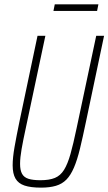

<svg xmlns="http://www.w3.org/2000/svg" viewBox="-20 -852 497 880"><path d="M168 8Q121 8 92.5 -1.5Q64 -11 51 -33.5Q38 -56 38 -94Q38 -129 46.5 -177.5Q55 -226 69 -294L152 -688H188L98 -264Q86 -209 79 -169Q72 -129 72 -101Q72 -72 81 -55.5Q90 -39 110.5 -32.5Q131 -26 165 -26Q206 -26 231.5 -36.5Q257 -47 273.5 -73.5Q290 -100 303 -146Q316 -192 331 -264L421 -688H457L374 -294Q359 -222 346.5 -170.5Q334 -119 319 -84Q304 -49 284.5 -29Q265 -9 236.5 -0.5Q208 8 168 8ZM225 -802 231 -832H431L425 -802Z"/></svg>

Font: Saira Condensed Thin
Style: Italic
Weight: 250
Width: 3
Italic angle: -12°
Designer: Hector Gatti with collaboration of the Omnibus-Type team
Foundry: Omnibus-Type
Version: Version 1.101